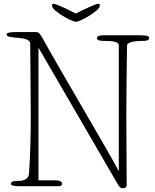

<svg xmlns="http://www.w3.org/2000/svg" viewBox="-20 -992 828 1023"><path d="M504 -972C490 -972 430 -943 384 -920C338 -943 279 -972 265 -972C260 -972 257 -970 257 -961C257 -936 361 -876 384 -876C409 -876 512 -936 512 -961C512 -970 509 -972 504 -972ZM610 -6C618 7 625 11 634 11C641 11 655 9 655 -6C654 -100 653 -281 653 -368C653 -531 655 -595 657 -749C657 -774 726 -774 738 -774C754 -774 775 -775 775 -789C775 -799 766 -804 724 -804H533C521 -804 496 -803 496 -789C496 -776 519 -774 533 -774C561 -774 613 -774 613 -751V-80C573 -159 277 -659 211 -781C193 -814 187 -821 171 -821H63C53 -821 15 -821 15 -809C15 -779 141 -806 141 -758C141 -644 144 -509 144 -388C144 -281 142 -170 135 -74C135 -28 94 -28 67 -28C55 -28 38 -25 38 -13C38 -2 61 0 79 0H291C304 0 311 -5 311 -13C311 -24 296 -31 281 -31H185V-738Z"/></svg>

Font: Life Savers
Style: Regular
Weight: 400
Designer: Pablo Impallari, Rodrigo Fuenzalida, Brenda Gallo
Foundry: Pablo Impallari, Rodrigo Fuenzalida, Brenda Gallo
Version: Version 3.000